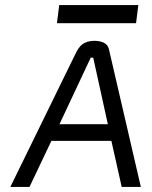

<svg xmlns="http://www.w3.org/2000/svg" viewBox="-20 -742 602 762"><path d="M529 -722H215L206 -650H520ZM539 0 412 -548C407 -570 384 -580 354 -580C297 -579 287 -542 272 -513L21 0H97L184 -183H422L463 0ZM216 -249 340 -513H350L408 -249Z"/></svg>

Font: Charger
Style: It
Weight: 400
Designer: Jasper
Foundry: Cannot Into Space Fonts
Version: Version 0.98